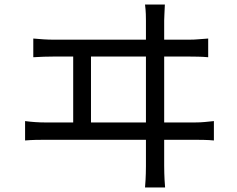

<svg xmlns="http://www.w3.org/2000/svg" viewBox="-20 -788 1040 842"><path d="M126 -619Q148 -617 170.5 -615.5Q193 -614 215 -614H620V-698Q620 -709 619.5 -726Q619 -743 616 -768H703Q702 -744 701 -725.5Q700 -707 700 -698V-614H810Q833 -614 853.5 -616Q874 -618 893 -619V-537Q873 -539 849 -539.5Q825 -540 810 -540H700V-251H835Q858 -251 878.5 -253Q899 -255 918 -257V-172Q898 -174 874 -174.5Q850 -175 835 -175H700V-61Q700 -54 700.5 -28.5Q701 -3 704 34H616Q619 -3 619.5 -27.5Q620 -52 620 -59V-175H178Q158 -175 135.5 -174.5Q113 -174 90 -172V-257Q135 -251 178 -251H301V-540H215Q173 -540 126 -537ZM620 -251V-540H379V-251Z"/></svg>

Font: Go Noto Kurrent-Regular
Style: Regular
Weight: 400
Designer: Monotype Design Team
Foundry: Monotype Imaging Inc.
Version: Version 2.012; ttfautohint (v1.8.4.7-5d5b)